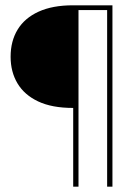

<svg xmlns="http://www.w3.org/2000/svg" viewBox="-20 -704 529 724"><path d="M255 -684H404V0H384V-666H276V0H256V-297H255Q176 -297 124 -321.5Q72 -346 46 -389.5Q20 -433 20 -490Q20 -549 46.5 -592.5Q73 -636 125.5 -660Q178 -684 255 -684Z"/></svg>

Font: Poppins Devanagari Thin
Style: Regular
Weight: 100
Designer: Ninad Kale (Devanagari), Jonny Pinhorn (Latin)
Foundry: Indian Type Foundry
Version: 4.005